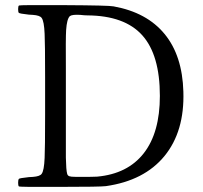

<svg xmlns="http://www.w3.org/2000/svg" viewBox="-20 -731 794 750"><path d="M214.8 -1Q372.1 -1 393.6 -3.9Q543.9 -25.4 622.6 -121.6Q701.2 -217.8 696.3 -373Q692.4 -513.7 623 -598.1Q553.7 -682.6 423.8 -706.1Q406.2 -710 231.9 -710.9Q57.6 -711.9 54.2 -709.5Q50.8 -707 50.8 -695.8Q50.8 -684.6 53.2 -681.2Q55.7 -677.7 92.8 -673.8Q98.6 -672.9 108.4 -672.9Q135.7 -670.9 142.6 -661.1Q152.3 -648.4 154.3 -598.6Q156.2 -562.5 156.2 -429.7Q156.2 -382.8 156.2 -356.4Q156.2 -330.1 156.2 -283.2Q156.2 -150.4 154.3 -114.3Q152.3 -64.5 142.6 -51.8Q135.7 -42 108.4 -40Q98.6 -40 92.8 -39.1Q55.7 -35.2 53.7 -32.2Q50.8 -28.3 50.8 -17.1Q50.8 -5.9 53.7 -2.9Q56.6 0 214.8 -1ZM301.8 -40Q262.7 -40 257.8 -41Q255.9 -42 252.9 -42Q244.1 -43.9 242.2 -52.7Q238.3 -66.4 237.3 -115.2Q237.3 -150.4 237.3 -282.2Q237.3 -330.1 237.3 -357.4Q237.3 -397.5 237.3 -462.9Q236.3 -582 238.3 -613.3Q241.2 -657.2 252.9 -668Q261.7 -674.8 293 -672.9Q310.5 -670.9 321.3 -670.9Q466.8 -669.9 535.6 -593.3Q604.5 -516.6 604.5 -356.4Q604.5 -212.9 541.5 -132.3Q478.5 -51.8 359.4 -41Q339.8 -40 301.8 -40Z"/></svg>

Font: Bpmf GenWan Min R
Style: R
Weight: 400
Foundry: But Ko
Version: Version 1.320